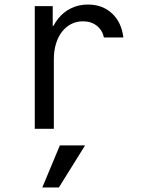

<svg xmlns="http://www.w3.org/2000/svg" viewBox="-20 -567 640 845"><path d="M217 0V-306.8Q217 -343.8 226.3 -374.3Q235.6 -404.8 252.6 -426.9Q269.6 -449 293.1 -461.1Q316.6 -473.2 345 -473.2Q381 -473.2 405.6 -454.1Q430.2 -435 437.4 -402H523Q515 -468.6 473.1 -507.8Q431.2 -547 367 -547Q326.6 -547 293.4 -530.9Q260.2 -514.8 236.7 -485.9Q213.2 -457 200.2 -416.2Q187.2 -375.4 187.2 -326L220 -453.2H212V-540H133V0ZM354.4 73H243.4L166.2 258H239.2Z"/></svg>

Font: CommitMonoV143 ExtLt
Style: Regular
Weight: 200
Monospace: yes
Designer: Eigil Nikolajsen
Foundry: Eigil Nikolajsen
Version: Version 1.143